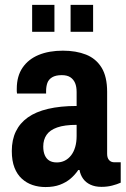

<svg xmlns="http://www.w3.org/2000/svg" viewBox="-20 -744 511 776"><path d="M163.9 12Q136.1 12 111.7 3.8Q87.3 -4.4 68.3 -21.7Q49.3 -38.9 38.5 -66.5Q27.7 -94.1 27.7 -133.7Q27.7 -178.7 44 -212.6Q60.3 -246.4 92.4 -269.3Q124.4 -292.2 174.2 -304Q223.9 -315.7 289.7 -315.7V-372.2Q289.7 -393.7 283.5 -408.3Q277.3 -423 264.4 -431.7Q251.5 -440.3 229.7 -440.3Q205.1 -440.3 190.7 -431.6Q176.3 -422.9 171.3 -408.4Q166.3 -394 166.3 -375.5V-365.9H48.8Q47.8 -370.9 47.8 -375.1Q47.8 -379.3 47.8 -384.8Q47.8 -436.4 71.2 -470.5Q94.5 -504.7 136.3 -522Q178.2 -539.2 234.3 -539.2Q287.5 -539.2 327.7 -523.3Q367.9 -507.3 390.4 -470.9Q413 -434.5 413 -372.9V-122.1Q413 -105.8 420.8 -97Q428.6 -88.1 442.2 -88.1H467.9V-5.7Q453 1 433.1 6.1Q413.2 11.2 389.9 11.2Q364.4 11.2 345.6 2.4Q326.8 -6.3 315.8 -21.8Q304.8 -37.3 301.4 -57H296.4Q283.4 -37.7 265.2 -22.1Q247 -6.6 222.2 2.7Q197.5 12 163.9 12ZM209.7 -87.5Q227.2 -87.5 241.9 -94.8Q256.6 -102.2 267.4 -116.2Q278.2 -130.1 283.9 -149.8Q289.7 -169.6 289.7 -194.3V-239.4Q240.9 -239.4 211.2 -228.9Q181.6 -218.5 168.2 -198.9Q154.8 -179.3 154.8 -151.7Q154.8 -131 161.1 -116.6Q167.4 -102.2 179.4 -94.8Q191.4 -87.5 209.7 -87.5ZM109.9 -615.6V-724.2H200V-615.6ZM265.3 -615.6V-724.2H356.3V-615.6Z"/></svg>

Font: Archivo SemiBold Condensed
Style: Regular
Weight: 600
Width: 3
Version: Version 2.001